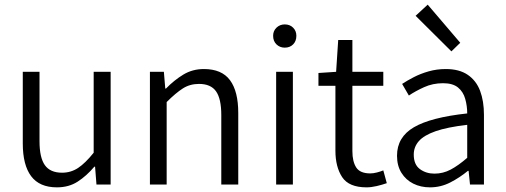

<svg xmlns="http://www.w3.org/2000/svg" viewBox="-20 -794 2176 826"><path d="M225 12Q150 12 114 -36Q78 -84 78 -177V-485H150V-186Q150 -116 173 -83.5Q196 -51 247 -51Q285 -51 316 -71.5Q347 -92 383 -137V-485H456V0H395L389 -77H386Q352 -37 314 -12.5Q276 12 225 12Z M625 0V-485H685L691 -413H694Q729 -449 768.5 -473Q808 -497 857 -497Q934 -497 969.5 -449Q1005 -401 1005 -308V0H932V-299Q932 -369 909.5 -401Q887 -433 836 -433Q797 -433 766.5 -413.5Q736 -394 697 -355V0Z M1168 0V-485H1240V0ZM1205 -589Q1184 -589 1169.5 -603Q1155 -617 1155 -640Q1155 -661 1169.5 -675Q1184 -689 1205 -689Q1227 -689 1241 -675Q1255 -661 1255 -640Q1255 -617 1241 -603Q1227 -589 1205 -589Z M1557 12Q1481 12 1452 -32Q1423 -76 1423 -146V-425H1350V-480L1426 -485L1435 -622H1496V-485H1629V-425H1496V-144Q1496 -99 1512.5 -73.5Q1529 -48 1573 -48Q1586 -48 1601.5 -52Q1617 -56 1629 -61L1644 -6Q1624 1 1600.5 6.5Q1577 12 1557 12Z M1830 12Q1790 12 1758 -4Q1726 -20 1707 -50.5Q1688 -81 1688 -124Q1688 -204 1760.5 -246.5Q1833 -289 1990 -306Q1990 -338 1981.5 -368.5Q1973 -399 1950.5 -417.5Q1928 -436 1886 -436Q1842 -436 1804.5 -419Q1767 -402 1739 -383L1710 -433Q1731 -447 1760 -462Q1789 -477 1824 -487Q1859 -497 1898 -497Q1956 -497 1992.5 -472Q2029 -447 2045.5 -403Q2062 -359 2062 -300V0H2002L1996 -59H1993Q1958 -30 1917 -9Q1876 12 1830 12ZM1849 -47Q1886 -47 1919 -64.5Q1952 -82 1990 -115V-257Q1904 -247 1854 -229.5Q1804 -212 1782 -187Q1760 -162 1760 -129Q1760 -86 1786.5 -66.5Q1813 -47 1849 -47ZM1922 -573 1768 -726 1820 -774 1960 -610Z"/></svg>

Font: Assistant ExtraLight
Style: Regular
Weight: 400
Version: Version 3.000